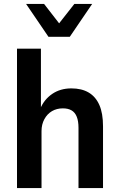

<svg xmlns="http://www.w3.org/2000/svg" viewBox="-20 -951 605 971"><path d="M66 0V-705H187V-400H183Q203 -448 244 -476Q285 -504 341 -504Q393 -504 428.5 -483Q464 -462 482.5 -420Q501 -378 501 -312V0H377V-304Q377 -339 368 -361Q359 -383 341.5 -393Q324 -403 298 -403Q267 -403 243 -389Q219 -375 204.5 -348.5Q190 -322 190 -288V0ZM225 -765 112 -931H203L279 -833L356 -931H446L333 -765Z"/></svg>

Font: Nunito Sans 10pt SemiCondensed
Style: Bold
Weight: 700
Width: 4
Designer: Vernon Adams
Foundry: Vernon Adams
Version: Version 3.101;gftools[0.9.27]